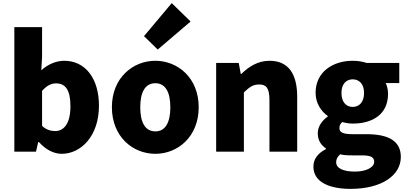

<svg xmlns="http://www.w3.org/2000/svg" viewBox="-20 -973 2609 1232"><path d="M376 14C498 14 615 -98 615 -295C615 -469 528 -583 392 -583C340 -583 287 -560 245 -522L250 -607V-799H72V0H211L225 -61H230C274 -12 326 14 376 14ZM334 -132C307 -132 277 -140 250 -165V-390C280 -423 307 -438 340 -438C403 -438 432 -391 432 -291C432 -177 388 -132 334 -132Z M977 14C1121 14 1255 -96 1255 -285C1255 -473 1121 -583 977 -583C832 -583 698 -473 698 -285C698 -96 832 14 977 14ZM977 -130C910 -130 880 -190 880 -285C880 -379 910 -439 977 -439C1043 -439 1073 -379 1073 -285C1073 -190 1043 -130 977 -130ZM992 -655 1203 -835 1082 -953 904 -741Z M1367 0H1545V-380C1579 -413 1603 -431 1643 -431C1688 -431 1709 -409 1709 -330V0H1887V-352C1887 -494 1834 -583 1710 -583C1633 -583 1575 -544 1528 -498H1525L1512 -569H1367Z M2229 239C2427 239 2552 154 2552 34C2552 -69 2472 -112 2332 -112H2242C2181 -112 2158 -124 2158 -150C2158 -170 2164 -178 2176 -190C2201 -183 2224 -180 2243 -180C2369 -180 2470 -238 2470 -371C2470 -398 2463 -424 2455 -440H2542V-569H2333C2307 -578 2276 -583 2243 -583C2120 -583 2005 -515 2005 -377C2005 -310 2042 -257 2083 -229V-225C2045 -199 2019 -159 2019 -119C2019 -71 2041 -41 2071 -21V-16C2018 11 1991 49 1991 96C1991 198 2098 239 2229 239ZM2243 -287C2202 -287 2171 -317 2171 -377C2171 -434 2202 -464 2243 -464C2285 -464 2316 -434 2316 -377C2316 -317 2285 -287 2243 -287ZM2257 128C2185 128 2137 108 2137 68C2137 49 2145 33 2163 17C2181 22 2203 24 2244 24H2298C2351 24 2381 31 2381 65C2381 101 2330 128 2257 128Z"/></svg>

Font: Noto Sans JP Black
Style: Regular
Weight: 900
Designer: Ryoko NISHIZUKA 西塚涼子 (kana, bopomofo & ideographs); Paul D. Hunt (Latin, Greek & Cyrillic); Sandoll Communications 산돌커뮤니
Foundry: Adobe
Version: Version 2.002;hotconv 1.0.116;makeotfexe 2.5.65601